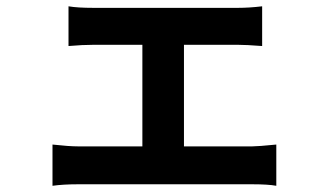

<svg xmlns="http://www.w3.org/2000/svg" viewBox="-20 -562 1040 609"><path d="M563.5 -97.7H780.3Q797.9 -97.7 856.4 -103.5V27.3Q830.1 22.5 780.3 22.5H227.5Q180.7 22.5 146.5 27.3V-103.5Q199.2 -97.7 227.5 -97.7H431.6V-419.9H276.4Q242.2 -419.9 197.3 -416V-542Q225.6 -537.1 276.4 -537.1H734.4Q770.5 -537.1 811.5 -542V-416Q760.7 -419.9 734.4 -419.9H563.5Z"/></svg>

Font: Gen Shin Gothic Monospace Bold
Style: Bold
Weight: 700
Designer: [Source Han Sans]
Ryoko NISHIZUKA  (kana & ideographs); Paul D. Hunt (Latin, Greek & Cyrillic); Wenlong ZHANG  (bopomofo
Version: Version 1.002.20150607